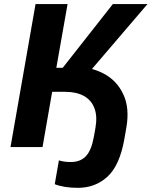

<svg xmlns="http://www.w3.org/2000/svg" viewBox="-20 -720 742 940"><path d="M154 -700H310.8L255.8 -388.2H287.2L532.4 -700H702L367 -308.4L242 -308.4L188.2 0H31.4ZM326.6 73.2Q374 73.2 400.9 44.3Q427.8 15.4 439.4 -49.8L447.2 -93.2Q457.4 -150.6 442.3 -190.4Q427.2 -230.2 390.5 -250.3Q353.8 -270.4 300.2 -270.4H224.6L244.6 -388.2H306.6L317.4 -393.6H342.6Q422.8 -393.6 487.2 -359.9Q551.6 -326.2 583.4 -258.9Q615.2 -191.6 598.8 -96.4L589 -40.2Q566.4 89.2 506.7 144.4Q447 199.6 361.8 199.6Q293.4 199.6 248 181.8L268.4 65.2Q280.2 69.2 295.1 71.2Q310 73.2 326.6 73.2Z"/></svg>

Font: Fixel Italic Variable 20240409 Display Thin
Style: Italic
Weight: 100
Italic angle: -10°
Designer: AlfaBravo + MacPaw
Foundry: Kyrylo Tkachov, Marchela Mozhyna, Serhii Makarenko, Maria Weinstein, Zakhar Kryvoshyya
Version: Version 1.211;Glyphs 3.2 (3225)